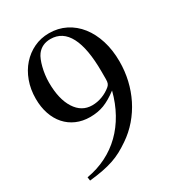

<svg xmlns="http://www.w3.org/2000/svg" viewBox="-184 -868 926 1007"><g transform="rotate(-30 279.0 -364.5)"><path d="M62.5 2.9Q126 -7.8 180.7 -35.2Q235.4 -62.5 278.3 -104.5Q321.3 -146.5 352.5 -202.6Q383.8 -258.8 401.4 -327.1Q356.4 -293 318.4 -278.3Q280.3 -263.7 233.4 -263.7Q188.5 -263.7 151.4 -279.8Q114.3 -295.9 87.9 -325.7Q61.5 -355.5 47.4 -397Q33.2 -438.5 33.2 -489.3Q33.2 -545.9 50.8 -594.2Q68.4 -642.6 99.6 -677.7Q130.9 -712.9 172.9 -732.9Q214.8 -752.9 264.6 -752.9Q319.3 -752.9 364.7 -730Q410.2 -707 442.9 -665.5Q475.6 -624 493.7 -566.4Q511.7 -508.8 511.7 -439.5Q511.7 -381.8 499 -327.1Q486.3 -272.5 461.9 -223.6Q437.5 -174.8 401.9 -133.3Q366.2 -91.8 321.3 -61.5Q293 -42 266.6 -27.8Q240.2 -13.7 210.9 -3.9Q181.6 5.9 146.5 12.7Q111.3 19.5 65.4 24.4ZM403.3 -439.5Q403.3 -580.1 366.2 -651.4Q329.1 -722.7 255.9 -722.7Q204.1 -722.7 174.8 -684.6Q166 -672.9 159.2 -655.8Q152.3 -638.7 147 -617.7Q141.6 -596.7 138.7 -573.7Q135.7 -550.8 135.7 -528.3Q135.7 -427.7 172.9 -369.6Q210 -311.5 273.4 -311.5Q304.7 -311.5 334.5 -322.8Q364.3 -334 388.7 -354.5Q396.5 -361.3 399.9 -370.1Q403.3 -378.9 403.3 -394.5Z"/></g></svg>

Font: Jomolhari
Style: Regular
Weight: 400
Designer: Christopher J. Fynn
Foundry: Christopher  J.  Fynn (Karma Drubgy¸ Tenzin).
Version: Version 1.000